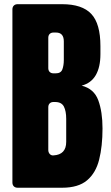

<svg xmlns="http://www.w3.org/2000/svg" viewBox="-20 -879 519 899"><path d="M62.5 0Q51.3 0 44.7 -6.6Q38.1 -13.2 38.1 -24.4V-835Q38.1 -846.2 44.7 -852.8Q51.3 -859.4 62.5 -859.4H271Q364.7 -859.4 407.5 -813.7Q450.2 -768.1 450.2 -663.1V-625.5Q450.2 -564.9 428.5 -527.3Q406.7 -489.7 362.3 -478Q420.4 -463.4 440.2 -409.4Q460 -355.5 460 -277.8Q460 -194.3 444.3 -131.8Q428.7 -69.3 387.7 -34.7Q346.7 0 271 0ZM206.1 -560.1Q206.1 -548.8 212.6 -542.2Q219.2 -535.6 230.5 -535.6H241.2Q265.1 -535.6 272 -554.2Q278.8 -572.8 278.8 -598.6V-685.1Q278.8 -726.6 242.2 -726.6H230.5Q219.2 -726.6 212.6 -720Q206.1 -713.4 206.1 -702.1ZM230.5 -401.4Q219.2 -401.4 212.6 -394.8Q206.1 -388.2 206.1 -377V-176.8Q206.1 -165.5 212.9 -158Q219.7 -150.4 230.5 -151.4Q290 -154.8 290 -214.8V-322.3Q290 -358.9 279.1 -380.1Q268.1 -401.4 237.8 -401.4Z"/></svg>

Font: Fz Anton Round
Style: Regular
Weight: 400
Designer: Vernon Adams
Foundry: Vernon Adams
Version: Version 2.0 Mod + VH boi FontZin